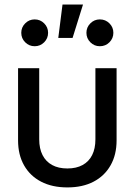

<svg xmlns="http://www.w3.org/2000/svg" viewBox="-20 -816 593 846"><path d="M276.9 9.8Q210 9.8 161.4 -15.4Q112.8 -40.5 86.2 -87.2Q59.6 -133.8 59.6 -197.3V-515.6H152.8V-202.1Q152.8 -161.1 167.5 -132.6Q182.1 -104 209.7 -88.9Q237.3 -73.7 276.9 -73.7Q316.4 -73.7 344 -88.9Q371.6 -104 386 -132.6Q400.4 -161.1 400.4 -202.1V-515.6H493.7V-197.3Q493.7 -133.8 467 -87.2Q440.4 -40.5 392.1 -15.4Q343.8 9.8 276.9 9.8ZM419.9 -612.3Q395.5 -612.3 378.2 -629.6Q360.8 -647 360.8 -671.4Q360.8 -695.8 378.2 -713.1Q395.5 -730.5 419.9 -730.5Q444.8 -730.5 462.2 -713.1Q479.5 -695.8 479.5 -671.4Q479.5 -647 462.2 -629.6Q444.8 -612.3 419.9 -612.3ZM132.8 -612.3Q108.4 -612.3 91.1 -629.6Q73.7 -647 73.7 -671.4Q73.7 -695.8 91.1 -713.1Q108.4 -730.5 132.8 -730.5Q157.2 -730.5 174.6 -713.1Q191.9 -695.8 191.9 -671.4Q191.9 -647 174.6 -629.6Q157.2 -612.3 132.8 -612.3ZM236.8 -648.9 255.4 -795.9H345.7L299.8 -648.9Z"/></svg>

Font: Inter Cardless Display
Style: Regular
Weight: 400
Designer: Rasmus Andersson
Foundry: rsms
Version: Version 4.001;git-9221beed3